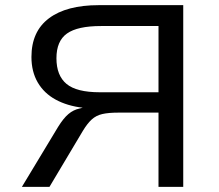

<svg xmlns="http://www.w3.org/2000/svg" viewBox="-20 -725 850 745"><path d="M65 0 205 -232Q226 -266 245.5 -282.5Q265 -299 289 -304L297 -306L301 -307Q241 -314 196 -338.5Q151 -363 126.5 -405Q102 -447 102 -504Q102 -603 170 -654Q238 -705 363 -705H691V0H595V-288H439Q401 -288 377 -282.5Q353 -277 336 -261.5Q319 -246 302 -218L172 0ZM367 -367H595V-624H372Q281 -624 240 -595Q199 -566 199 -499Q199 -432 238 -399.5Q277 -367 367 -367Z"/></svg>

Font: Nunito Sans 7pt SemiExpanded
Style: Regular
Weight: 400
Width: 6
Designer: Vernon Adams
Foundry: Vernon Adams
Version: Version 3.101;gftools[0.9.27]